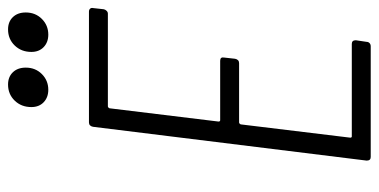

<svg xmlns="http://www.w3.org/2000/svg" viewBox="-252 -689 941 477"><g transform="rotate(-90 218.5 -450.5)"><path d="M423 -653H193Q190 -653 188 -649L155 -378Q155 -376 156 -375Q157 -374 158 -374H306Q316 -374 314 -364L311 -337Q309 -327 300 -327H153Q150 -327 148 -323L115 -51Q115 -47 118 -47H348Q357 -47 357 -37L353 -10Q353 -6 350 -3Q347 0 342 0H67Q58 0 58 -10L142 -690Q144 -700 153 -700H428Q433 -700 435.5 -697Q438 -694 437 -690L434 -663Q433 -659 430 -656Q427 -653 423 -653ZM328 -843Q328 -868 344 -884.5Q360 -901 384 -901Q403 -901 414.5 -889Q426 -877 426 -857Q426 -833 410 -817Q394 -801 371 -801Q352 -801 340 -812.5Q328 -824 328 -843ZM191 -843Q191 -868 207 -884.5Q223 -901 247 -901Q266 -901 277.5 -889Q289 -877 289 -857Q289 -833 273 -817Q257 -801 234 -801Q215 -801 203 -812.5Q191 -824 191 -843Z"/></g></svg>

Font: Barlow Condensed Light
Style: Italic
Weight: 300
Width: 3
Italic angle: -7°
Designer: Jeremy Tribby
Foundry: Tribby Type
Version: Version 1.408